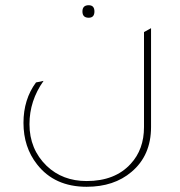

<svg xmlns="http://www.w3.org/2000/svg" viewBox="-20 -526 689 736"><path d="M320 -458Q296 -458 296 -482Q296 -506 320 -506Q342 -506 342 -482Q342 -458 320 -458ZM559 -39Q559 70 484 133Q417 190 312 190Q189 190 122 104Q70 38 70 -55Q70 -145 118 -210L147 -216Q93 -140 93 -50Q93 46 159 110Q220 168 312 168Q421 168 481 102Q532 47 532 -39V-403L559 -418Z"/></svg>

Font: Tajawal ExtraLight
Style: Regular
Weight: 275
Designer: Boutros Fonts
Foundry: Created by Boutros International 2017
Version: Version 1.700